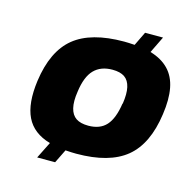

<svg xmlns="http://www.w3.org/2000/svg" viewBox="-97 -663 813 827"><g transform="rotate(15 310.0 -249.5)"><path d="M494 -495Q545 -480 575.5 -448.5Q606 -417 615.5 -367.5Q625 -318 615 -250Q596 -113 520.5 -51Q445 11 298 11Q281 11 250 9L220 70H140L177 -4Q100 -26 71 -86Q42 -146 56 -249Q75 -386 150.5 -447.5Q226 -509 373 -509Q391 -509 420 -507L450 -569H530ZM435 -249H436Q443 -294 436.5 -323Q430 -352 410.5 -365.5Q391 -379 356 -379Q304 -379 274 -348Q244 -317 235 -249Q228 -204 235 -175Q242 -146 262 -132.5Q282 -119 317 -119Q369 -119 397 -150Q425 -181 435 -249Z"/></g></svg>

Font: Fivo Sans Modern Heavy
Style: Regular
Weight: 900
Designer: Alexander Slobzheninov
Foundry: Alexander Slobzheninov
Version: 1.0